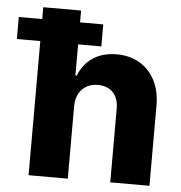

<svg xmlns="http://www.w3.org/2000/svg" viewBox="-97 -756 760 805"><g transform="rotate(5 283.0 -353.5)"><path d="M217.8 0H52.7V-564.5H-45.9V-657.2H52.7V-707H211.9V-657.2H309.6V-564.5H211.9V-433.6H217.8Q236.3 -482.4 277.3 -509.8Q318.4 -537.1 377 -537.1Q432.1 -537.1 473.9 -512.5Q515.6 -487.8 538.6 -442.9Q561.5 -397.9 561.5 -337.9V0H396.5V-306.6Q397.5 -351.6 374.3 -377Q351.1 -402.3 309.6 -402.3Q268.1 -402.3 242.9 -375.7Q217.8 -349.1 217.8 -303.7Z"/></g></svg>

Font: Pretendard GOV ExtraBold
Style: Regular
Weight: 800
Designer: Base glyphs from Inter by Rasmus Andersson; Hangeul glyphs from Noto Sans CJK(Source Han Sans) by Jang Soo-young and Kan
Foundry: Kil Hyung-jin
Version: Version 1.309